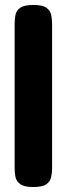

<svg xmlns="http://www.w3.org/2000/svg" viewBox="-20 -605 268 774"><path d="M114 149Q78 149 62 137.5Q46 126 42.5 109Q39 92 39 73V-509Q39 -528 42.5 -545.5Q46 -563 62 -574Q78 -585 115 -585Q152 -585 167.5 -573.5Q183 -562 186.5 -544.5Q190 -527 190 -508V74Q190 93 186 110Q182 127 166.5 138Q151 149 114 149Z"/></svg>

Font: Fredoka Expanded SemiBold
Style: Regular
Weight: 600
Width: 7
Designer: Ben Nathan
Foundry: Milena B. Brandão, Ben Nathan
Version: Version 2.001